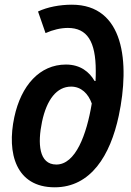

<svg xmlns="http://www.w3.org/2000/svg" viewBox="-20 -788 560 818"><path d="M213 10C367 10 450 -126 486 -295C534 -522 509 -768 286 -768C235 -768 182 -758 142 -739L174 -647C205 -661 239 -669 269 -669C351 -669 388 -612 388 -486C388 -476 388 -459 387 -443H383C361 -481 323 -513 261 -513C149 -513 70 -424 41 -289C8 -135 48 10 213 10ZM220 -87C145 -87 140 -178 159 -269C179 -364 222 -419 283 -419C326 -419 356 -389 371 -347C349 -214 302 -87 220 -87Z"/></svg>

Font: Noto Sans SemiCondensed SemiBold
Style: Italic
Weight: 600
Width: 4
Italic angle: -12°
Designer: Monotype Design Team
Foundry: Monotype Imaging Inc.
Version: Version 2.013